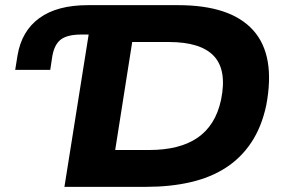

<svg xmlns="http://www.w3.org/2000/svg" viewBox="-20 -725 1114 745"><path d="M230 0 324 -591H296Q242 -591 216.5 -572Q191 -553 183 -507L175 -454H39L48 -510Q64 -605 133 -655Q202 -705 321 -705H671Q875 -705 962.5 -607.5Q1050 -510 1013 -316Q995 -232 955 -172Q915 -112 856 -74Q797 -36 719 -18Q641 0 547 0ZM427 -143H560Q617 -143 663.5 -154.5Q710 -166 745 -189.5Q780 -213 803.5 -250Q827 -287 838 -339Q861 -453 810 -507.5Q759 -562 635 -562H493Z"/></svg>

Font: Nunito Sans 7pt SemiExpanded ExtraBold
Style: Italic
Weight: 800
Width: 6
Italic angle: -9°
Designer: Vernon Adams
Foundry: Vernon Adams
Version: Version 3.101;gftools[0.9.27]